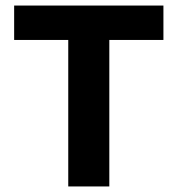

<svg xmlns="http://www.w3.org/2000/svg" viewBox="-20 -672 640 692"><path d="M226 0V-528H31V-652H569V-528H374V0Z"/></svg>

Font: Source Code Pro ExtraLight
Style: Bold
Weight: 700
Monospace: yes
Version: Version 1.018;hotconv 1.0.116;makeotfexe 2.5.65601